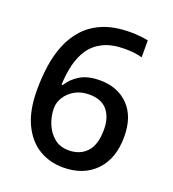

<svg xmlns="http://www.w3.org/2000/svg" viewBox="-134 -826 843 938"><g transform="rotate(20 287.5 -357.0)"><path d="M51 -304Q51 -366 59.5 -426.5Q68 -487 89.5 -540.5Q111 -594 149 -635.5Q187 -677 245 -700.5Q303 -724 387 -724Q408 -724 434 -721.5Q460 -719 477 -715V-627Q440 -638 388 -638Q321 -638 277 -617Q233 -596 207 -559Q181 -522 169 -473Q157 -424 155 -368H161Q183 -404 222.5 -428Q262 -452 325 -452Q418 -452 474 -394.5Q530 -337 530 -233Q530 -119 467.5 -54.5Q405 10 299 10Q229 10 173 -24Q117 -58 84 -127.5Q51 -197 51 -304ZM297 -78Q355 -78 390 -115.5Q425 -153 425 -232Q425 -295 394 -332Q363 -369 300 -369Q257 -369 225.5 -351Q194 -333 176.5 -305Q159 -277 159 -248Q159 -207 174.5 -168Q190 -129 220.5 -103.5Q251 -78 297 -78Z"/></g></svg>

Font: Noto Sans Meetei Mayek Medium
Style: Regular
Weight: 500
Designer: Monotype Design Team and Neelakash Kshetrimayum
Foundry: Monotype Imaging Inc.
Version: Version 2.002; ttfautohint (v1.8.4.7-5d5b)